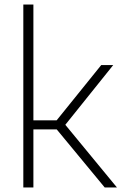

<svg xmlns="http://www.w3.org/2000/svg" viewBox="-20 -828 536 848"><path d="M442.5 0 214 -276.5 427 -540.5H480L263 -270V-283.5L496.5 0ZM119 -256.5V-296.5H238.5V-256.5ZM83 0V-808H127.5V0Z"/></svg>

Font: Encode Sans Condensed Thin ExtraLight
Style: Regular
Weight: 250
Version: Version 3.002